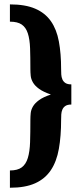

<svg xmlns="http://www.w3.org/2000/svg" viewBox="-20 -817 369 879"><path d="M259.8 -269Q259.8 -193.8 249.5 -135.7Q239.3 -77.6 212.9 -38.1Q186.5 1.5 141.1 22Q95.7 42.5 25.4 42.5V-36.6Q60.5 -36.6 79.6 -50.8Q98.6 -64.9 107.4 -93.8Q116.2 -122.6 117.7 -166.3Q119.1 -210 119.1 -269Q119.1 -283.7 120.6 -299.1Q122.1 -314.5 130.9 -329.6Q139.6 -344.7 158.7 -358.6Q177.7 -372.6 212.9 -384.3Q177.7 -396.5 158.7 -410.4Q139.6 -424.3 130.9 -439.5Q122.1 -454.6 120.6 -470Q119.1 -485.4 119.1 -500Q119.1 -555.2 117.7 -596.2Q116.2 -637.2 107.4 -664.3Q98.6 -691.4 79.6 -704.6Q60.5 -717.8 25.4 -717.8V-796.9Q95.7 -796.9 141.1 -777.3Q186.5 -757.8 212.9 -720.2Q239.3 -682.6 249.5 -627.2Q259.8 -571.8 259.8 -500Q259.8 -488.3 260.5 -476.1Q261.2 -463.9 265.6 -453.6Q270 -443.4 279.5 -437Q289.1 -430.7 306.6 -430.7V-338.4Q289.1 -338.4 279.5 -332Q270 -325.7 265.6 -315.4Q261.2 -305.2 260.5 -293Q259.8 -280.8 259.8 -269Z"/></svg>

Font: Francois One
Style: Regular
Weight: 400
Designer: Vernon Adams
Foundry: vernon adams
Version: Version 1.000